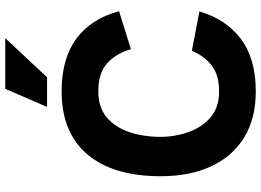

<svg xmlns="http://www.w3.org/2000/svg" viewBox="-148 -810 969 712"><g transform="rotate(-90 336.0 -454.5)"><path d="M362 -919H550L405 -764H295ZM503 -227 649 -199Q621 -101 547.5 -45.5Q474 10 353 10Q251 10 181 -33.5Q111 -77 74.5 -156Q38 -235 38 -343Q38 -519 119 -614.5Q200 -710 353 -710Q474 -710 548 -655.5Q622 -601 650 -497L509 -453Q494 -507 457.5 -540.5Q421 -574 353 -574Q293 -574 256 -542.5Q219 -511 201.5 -458.5Q184 -406 184 -343Q184 -290 201.5 -240Q219 -190 256 -158Q293 -126 353 -126Q415 -126 450.5 -155Q486 -184 503 -227Z"/></g></svg>

Font: Haskoy ExtraBold
Style: Regular
Weight: 800
Designer: Ertekin Erdin
Foundry: Ertekin Erdin
Version: Version 2.000; ttfautohint (v1.8.4.7-5d5b)